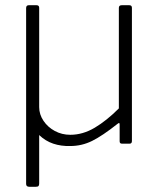

<svg xmlns="http://www.w3.org/2000/svg" viewBox="-20 -550 613 735"><path d="M249 -34Q297 -34 342.5 -61Q388 -88 435 -135V-520Q435 -530 446 -530H475Q485 -530 485 -520V-10Q485 0 476 0H447Q438 0 438 -9V-72Q438 -78 436.5 -79Q435 -80 430 -76Q372 -30 332.5 -10.5Q293 9 249 9Q214 10 184 0Q154 -10 130 -33V152Q130 159 127.5 162Q125 165 117 165H92Q80 165 80 154V-519Q80 -530 90 -530H120Q130 -530 130 -520V-140Q130 -112 146.5 -87.5Q163 -63 190 -48.5Q217 -34 249 -34Z"/></svg>

Font: Libre Franklin Thin ExtraLight
Style: Regular
Weight: 250
Version: Version 3.000